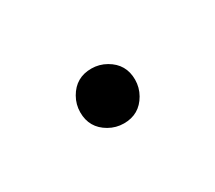

<svg xmlns="http://www.w3.org/2000/svg" viewBox="-33 -254 166 148"><g transform="rotate(30 50.0 -180.0)"><path d="M25 -180Q25 -174 28.5 -168Q32 -162 38 -158.5Q44 -155 50 -155Q56 -155 62 -158.5Q68 -162 71.5 -168Q75 -174 75 -180Q75 -186 71.5 -192Q68 -198 62 -201.5Q56 -205 50 -205Q44 -205 38 -201.5Q32 -198 28.5 -192Q25 -186 25 -180Z"/></g></svg>

Font: Linefont ExtraLight
Style: Regular
Weight: 250
Monospace: yes
Version: Version 3.002;gftools[0.9.33]